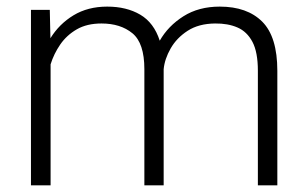

<svg xmlns="http://www.w3.org/2000/svg" viewBox="-20 -558 927 578"><path d="M285.6 -487.3Q241.7 -487.3 211.2 -469.7Q180.7 -452.1 161.4 -424.1Q142.1 -396 132.3 -364.3V0H73.2V-528.3H129.9L131.8 -442.9Q158.2 -485.8 201.4 -512Q244.6 -538.1 302.7 -538.1Q360.8 -538.1 402.1 -513.9Q443.4 -489.7 460.9 -435.5Q486.3 -480 532.2 -509Q578.1 -538.1 641.6 -538.1Q724.1 -538.1 769.5 -492.7Q814.9 -447.3 814.9 -344.7V0H756.3V-345.2Q756.3 -400.9 740 -431.9Q723.6 -462.9 694.8 -475.3Q666 -487.8 627.4 -487.3Q578.1 -486.8 544.9 -465.3Q511.7 -443.8 493.7 -412.1Q475.6 -380.4 472.7 -349.6V0H414.6V-349.6Q414.6 -428.2 378.7 -457.8Q342.8 -487.3 285.6 -487.3Z"/></svg>

Font: Vazirmatn UI FD ExtraLight
Style: Regular
Weight: 200
Designer: Saber Rastikerdar
Foundry: Saber Rastikerdar
Version: Version 33.003